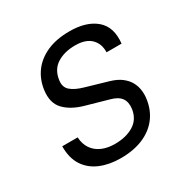

<svg xmlns="http://www.w3.org/2000/svg" viewBox="-129 -638 739 760"><g transform="rotate(-30 240.0 -258.5)"><path d="M211.5 10Q160.5 10 120 -6.8Q79.5 -23.5 56.5 -58.2Q33.5 -93 34 -147H104.5Q106 -116 120.8 -94.5Q135.5 -73 160.8 -61.8Q186 -50.5 220 -50.5Q271.5 -50.5 306 -71.8Q340.5 -93 347 -137Q351 -167.5 337.5 -186Q324 -204.5 291.5 -213L191 -241.5Q135.5 -257 105.8 -288.2Q76 -319.5 83.5 -375.5Q89.5 -420 114.2 -454Q139 -488 182.2 -507.5Q225.5 -527 286 -527Q363 -527 405.8 -490.5Q448.5 -454 440.5 -381.5H372Q373 -421 349 -444.2Q325 -467.5 277.5 -467.5Q228 -467.5 194.2 -446Q160.5 -424.5 154.5 -379.5Q150 -349.5 169 -332.8Q188 -316 227 -305L325 -276.5Q356 -267.5 375.2 -252.8Q394.5 -238 404.5 -219.8Q414.5 -201.5 417 -181Q419.5 -160.5 416.5 -141.5Q410 -95 384 -61Q358 -27 314.5 -8.5Q271 10 211.5 10Z"/></g></svg>

Font: Public Sans Thin Light
Style: Italic
Weight: 300
Italic angle: -8°
Version: Version 2.001